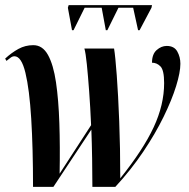

<svg xmlns="http://www.w3.org/2000/svg" viewBox="-20 -724 734 744"><path d="M259 -607 243 -694 246 -704H569L567 -694L521 -607H515L496 -694H439L396 -607H390L374 -694H308L265 -607ZM108 0Q108 -150 101 -264Q94 -378 78.5 -442Q63 -506 36 -506Q28 -506 20.5 -500Q13 -494 5 -488L0 -497Q25 -520 51.5 -534.5Q78 -549 109 -549Q145 -549 166 -511Q187 -473 197 -405Q207 -337 210 -246.5Q213 -156 211 -51L333 -239Q330 -309 325.5 -370Q321 -431 316.5 -475Q312 -519 307 -536H422Q427 -506 432.5 -431.5Q438 -357 442 -254Q446 -151 446 -33Q535 -144 575.5 -231Q616 -318 616 -402Q616 -452 602 -466.5Q588 -481 569 -481Q569 -514 587 -530Q605 -546 626 -546Q655 -546 667 -524.5Q679 -503 679 -477Q679 -444 662.5 -390.5Q646 -337 614 -271.5Q582 -206 535 -136Q488 -66 427 0H338Q338 -47 337 -108.5Q336 -170 334 -222L187 0Z"/></svg>

Font: Noto Serif Display ExtraCondensed
Style: Bold Italic
Weight: 700
Width: 2
Italic angle: -12°
Designer: Monotype Design Team
Foundry: Monotype Imaging Inc.
Version: Version 2.009